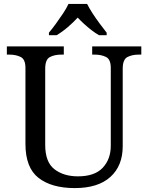

<svg xmlns="http://www.w3.org/2000/svg" viewBox="-20 -951 757 981"><path d="M362 10Q244 10 177 -42Q110 -94 110 -216V-604Q110 -648 85.5 -660Q61 -672 28 -672H15V-714H306V-672H293Q259 -672 235 -659.5Q211 -647 211 -600V-210Q211 -123 258 -86.5Q305 -50 378 -50Q464 -50 505 -94Q546 -138 546 -206V-604Q546 -648 521.5 -660Q497 -672 464 -672H451V-714H702V-672H689Q655 -672 631 -659.5Q607 -647 607 -600V-204Q607 -104 544 -47Q481 10 362 10ZM230 -784Q246 -803 265 -829Q284 -855 302 -882Q320 -909 330 -931H425Q436 -909 453.5 -882Q471 -855 490.5 -829Q510 -803 525 -784V-771H486Q467 -782 447.5 -797Q428 -812 410 -828.5Q392 -845 377 -861Q355 -837 326.5 -812.5Q298 -788 269 -771H230Z"/></svg>

Font: Noto Serif Vithkuqi
Style: Regular
Weight: 400
Version: Version 1.005